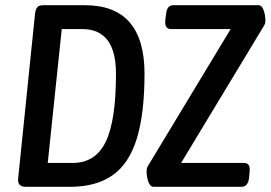

<svg xmlns="http://www.w3.org/2000/svg" viewBox="-20 -720 1043 740"><path d="M80 0Q46 0 50 -33L115 -667Q117 -684 123.5 -692Q130 -700 148 -700H306Q423 -700 480 -633.5Q537 -567 537 -436Q537 -283 507.5 -186.5Q478 -90 414.5 -45Q351 0 250 0ZM164 -92H260Q348 -92 387.5 -173.5Q427 -255 427 -436Q427 -608 297 -608H218ZM572 0Q562 0 556 -10.5Q550 -21 547.5 -35Q545 -49 545 -58Q545 -67 546.5 -72Q548 -77 553 -85L869 -608H639Q614 -608 617 -642L620 -665Q623 -700 648 -700H976Q986 -700 992 -689.5Q998 -679 1000.5 -665Q1003 -651 1003 -642Q1003 -633 1001 -628Q999 -623 994 -615L678 -92H921Q946 -92 942 -58L940 -35Q936 0 911 0Z"/></svg>

Font: Asap Condensed Condensed Medium
Style: Italic
Weight: 500
Width: 3
Italic angle: -6°
Designer: Pablo Cosgaya
Foundry: Omnibus-Type
Version: Version 3.001; ttfautohint (v1.8.4.7-5d5b)